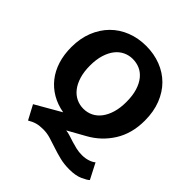

<svg xmlns="http://www.w3.org/2000/svg" viewBox="-230 -795 1170 1170"><g transform="rotate(45 355.5 -210.0)"><path d="M356 -642Q424 -642 482 -619.5Q540 -597 582 -555Q624 -513 648 -452Q672 -391 672 -314Q672 -203 621 -122Q570 -41 486 5L375 67Q394 69 413.5 75.5Q433 82 454 88.5Q475 95 498.5 100.5Q522 106 550 106Q577 106 601.5 98Q626 90 639 78L691 179Q679 191 644.5 206.5Q610 222 556 222Q511 222 473 212.5Q435 203 401 191.5Q367 180 335.5 170.5Q304 161 271 161Q239 161 216 167.5Q193 174 168 189L119 97L284 2Q227 -8 181.5 -34.5Q136 -61 104 -101.5Q72 -142 55 -195.5Q38 -249 38 -314Q38 -389 62 -449.5Q86 -510 128.5 -553Q171 -596 229.5 -619Q288 -642 356 -642ZM198 -315Q198 -262 210.5 -221.5Q223 -181 244.5 -154Q266 -127 294.5 -113.5Q323 -100 355 -100Q389 -100 417.5 -114Q446 -128 467 -155.5Q488 -183 500 -223Q512 -263 512 -315Q512 -370 499.5 -410Q487 -450 465.5 -476.5Q444 -503 415.5 -515.5Q387 -528 354 -528Q322 -528 293.5 -514.5Q265 -501 244 -474.5Q223 -448 210.5 -408Q198 -368 198 -315Z"/></g></svg>

Font: Mukta Vaani ExtraBold
Style: Regular
Weight: 800
Designer: Noopur Datye, Girish Dalvi, Yashodeep Gholap, Pallavi Karambelkar
Foundry: Ek Type
Version: Version 2.538;PS 1.000;hotconv 16.6.51;makeotf.lib2.5.65220;